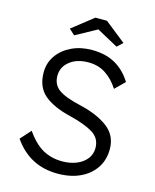

<svg xmlns="http://www.w3.org/2000/svg" viewBox="-130 -974 868 1072"><g transform="rotate(15 304.0 -438.0)"><path d="M307 10Q144 10 52 -124L106 -184Q153 -117 202.5 -90Q252 -63 314 -63Q360 -63 396.5 -78Q433 -93 454 -120Q475 -147 475 -182Q475 -239 427.5 -268Q380 -297 294 -318Q193 -342 139.5 -387Q86 -432 86 -517Q86 -572 116.5 -615Q147 -658 199 -682.5Q251 -707 315 -707Q396 -707 452 -674.5Q508 -642 544 -583L489 -529Q457 -579 414 -607Q371 -635 314 -635Q248 -635 206.5 -602Q165 -569 165 -518Q165 -467 203 -439.5Q241 -412 329 -392Q433 -368 493.5 -322Q554 -276 554 -197Q554 -135 523 -88.5Q492 -42 436.5 -16Q381 10 307 10ZM197 -760 164 -790 286 -886H353L474 -790L442 -760L319 -827Z"/></g></svg>

Font: Lexend Light
Style: Regular
Weight: 300
Designer: Bonnie Shaver-Troup, Thomas Jockin
Foundry: Lexend
Version: Version 1.007; ttfautohint (v1.8.3)